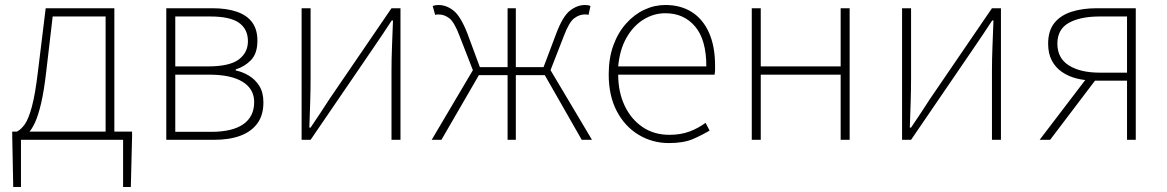

<svg xmlns="http://www.w3.org/2000/svg" viewBox="-20 -560 4674 769"><path d="M64 0V189H33L29 -13V-33H509V-13L504 189H473V0ZM403 -12V-494H191L165 -272Q156 -194 144.5 -145.5Q133 -97 120.5 -70Q108 -43 96 -30.5Q84 -18 75 -11L48 -33Q65 -42 79.5 -62.5Q94 -83 107.5 -132Q121 -181 132 -274L163 -527H438V-12Z M646 0V-527H831Q888 -527 928.5 -513Q969 -499 990 -470.5Q1011 -442 1011 -397Q1011 -346 985.5 -319.5Q960 -293 924 -282V-278Q952 -272 977 -257Q1002 -242 1018.5 -216Q1035 -190 1035 -150Q1035 -99 1011 -66Q987 -33 943 -16.5Q899 0 837 0ZM682 -294H812Q899 -294 936 -321.5Q973 -349 973 -395Q973 -443 937.5 -468.5Q902 -494 822 -494H682ZM682 -32H826Q911 -32 954.5 -62.5Q998 -93 998 -151Q998 -204 951.5 -232.5Q905 -261 817 -261H682Z M1188 0V-527H1224V-249Q1224 -206 1222.5 -154Q1221 -102 1219 -49H1224Q1241 -74 1262.5 -106.5Q1284 -139 1300 -164L1548 -527H1584V0H1548V-277Q1548 -321 1550 -373Q1552 -425 1554 -478H1549Q1533 -453 1511 -420.5Q1489 -388 1472 -363L1224 0Z M1709 0 1874 -279 1821 -415Q1800 -471 1780 -486.5Q1760 -502 1738 -502Q1733 -502 1730.5 -502Q1728 -502 1723 -500L1713 -536Q1723 -540 1736 -540Q1768 -540 1796.5 -517.5Q1825 -495 1852 -426L1902 -291H2013V-527H2046V-291H2157L2208 -426Q2234 -495 2263 -517.5Q2292 -540 2323 -540Q2337 -540 2345 -536L2337 -500Q2332 -502 2329.5 -502Q2327 -502 2321 -502Q2300 -502 2279.5 -486.5Q2259 -471 2238 -415L2185 -279L2351 0H2310L2162 -259H2046V0H2013V-259H1898L1748 0Z M2659 13Q2593 13 2538 -20Q2483 -53 2450.5 -114.5Q2418 -176 2418 -262Q2418 -327 2436.5 -378Q2455 -429 2487.5 -465.5Q2520 -502 2560.5 -521Q2601 -540 2645 -540Q2706 -540 2750.5 -512Q2795 -484 2819.5 -429.5Q2844 -375 2844 -297Q2844 -289 2844 -280.5Q2844 -272 2842 -261H2456Q2456 -192 2481.5 -137.5Q2507 -83 2553 -51.5Q2599 -20 2661 -20Q2706 -20 2741 -33Q2776 -46 2806 -68L2822 -37Q2792 -19 2755 -3Q2718 13 2659 13ZM2456 -294H2809Q2809 -401 2764 -454Q2719 -507 2645 -507Q2598 -507 2557 -481.5Q2516 -456 2489 -408.5Q2462 -361 2456 -294Z M2991 0V-527H3027V-294H3347V-527H3383V0H3347V-261H3027V0Z M3593 0V-527H3629V-249Q3629 -206 3627.5 -154Q3626 -102 3624 -49H3629Q3646 -74 3667.5 -106.5Q3689 -139 3705 -164L3953 -527H3989V0H3953V-277Q3953 -321 3955 -373Q3957 -425 3959 -478H3954Q3938 -453 3916 -420.5Q3894 -388 3877 -363L3629 0Z M4494 0V-237H4366Q4327 -237 4293 -245.5Q4259 -254 4233 -272Q4207 -290 4192.5 -318Q4178 -346 4178 -385Q4178 -437 4203 -468Q4228 -499 4272 -513Q4316 -527 4373 -527H4529V0ZM4385 -269H4494V-494H4385Q4307 -494 4261 -468.5Q4215 -443 4215 -385Q4215 -327 4261 -298Q4307 -269 4385 -269ZM4144 0 4337 -253 4368 -240 4186 0Z"/></svg>

Font: Shanggu Sans SC VF
Style: Regular
Weight: 250
Designer: GuiWonder
Version: Version 1.021